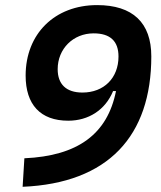

<svg xmlns="http://www.w3.org/2000/svg" viewBox="-20 -719 626 746"><path d="M67.9 6.8C400.9 -7.3 567.9 -190.9 567.9 -500C567.9 -630.9 495.6 -699.2 357.4 -699.2C192.4 -699.2 79.6 -587.4 79.6 -425.3C79.6 -313 136.7 -250 245.1 -250C323.7 -250 389.2 -291.5 419.4 -365.2H430.7C397.5 -198.2 282.7 -113.3 74.7 -104ZM300.3 -359.4C237.3 -359.4 204.1 -391.6 204.1 -450.2C204.1 -529.3 264.2 -589.4 343.8 -589.4C408.2 -589.4 440.4 -559.1 440.4 -499.5C440.4 -416 383.8 -359.4 300.3 -359.4Z"/></svg>

Font: Cascadia Code SemiBold
Style: Italic
Weight: 600
Italic angle: -10°
Monospace: yes
Designer: Aaron Bell
Foundry: Saja Typeworks
Version: Version 2404.023